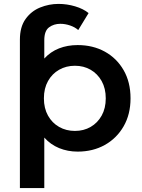

<svg xmlns="http://www.w3.org/2000/svg" viewBox="-20 -770 726 984"><path d="M378 7Q327 7 283 -11Q239 -29 207 -65V194H82V-567Q82 -632 111 -672.5Q140 -713 185.5 -731.5Q231 -750 280 -750Q323 -750 365 -737.5Q407 -725 434 -703L381 -616Q364 -631 339 -639.5Q314 -648 289 -648Q256 -648 231.5 -630Q207 -612 207 -564V-470Q239 -505 282.5 -522Q326 -539 378 -539Q456 -539 517 -505.5Q578 -472 613.5 -410.5Q649 -349 649 -266Q649 -184 613.5 -122.5Q578 -61 517 -27Q456 7 378 7ZM364 -99Q409 -99 444.5 -119.5Q480 -140 501 -177.5Q522 -215 522 -266Q522 -317 501 -354.5Q480 -392 444.5 -412.5Q409 -433 364 -433Q319 -433 283 -412.5Q247 -392 226 -354.5Q205 -317 205 -266Q205 -215 226 -177.5Q247 -140 283 -119.5Q319 -99 364 -99Z"/></svg>

Font: Montserrat SemiBold
Style: Regular
Weight: 600
Designer: Julieta Ulanovsky
Foundry: Julieta Ulanovsky
Version: Version 9.000; ttfautohint (v1.8.4.7-5d5b)